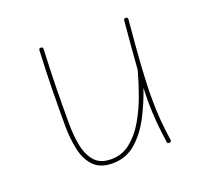

<svg xmlns="http://www.w3.org/2000/svg" viewBox="-94 -608 777 727"><g transform="rotate(-20 294.5 -244.5)"><path d="M485.8 -483.4Q476.1 -378.9 471.2 -304.7Q466.3 -230.5 466.3 -172.4Q466.3 -124 469.7 -83.3Q473.1 -42.5 479.5 -1Q481 6.3 473.1 8.3Q463.9 10.3 462.9 2Q456.5 -40 452.9 -81.8Q449.2 -123.5 449.2 -172.4Q449.2 -195.3 450.2 -220.2Q431.6 -164.6 404.1 -112.1Q376.5 -59.6 337.2 -25.6Q297.9 8.3 244.1 8.3Q193.4 8.3 167 -20.3Q140.6 -48.8 131.6 -94.5Q122.6 -140.1 122.6 -190.9Q122.6 -265.1 123.8 -336.4Q125 -407.7 128.9 -488.8Q128.9 -496.6 137.2 -496.6Q145.5 -496.6 145.5 -487.8Q141.6 -406.7 140.4 -335.9Q139.2 -265.1 139.2 -190.9Q139.2 -146 146.7 -104Q154.3 -62 176.8 -35.2Q199.2 -8.3 244.1 -8.3Q288.1 -8.3 321.5 -34.9Q355 -61.5 379.9 -104Q404.8 -146.5 422.6 -195.6Q440.4 -244.6 452.6 -289.6L453.1 -291Q456.1 -332 460 -380.1Q463.9 -428.2 469.2 -485.4Q470.2 -493.7 478.5 -492.7Q486.3 -491.7 485.8 -483.4Z"/></g></svg>

Font: Mikhak Thin
Style: Regular
Weight: 100
Designer: Amin Abedi
Version: Version 3.3